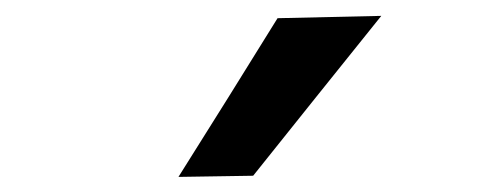

<svg xmlns="http://www.w3.org/2000/svg" viewBox="-20 -798 640 248"><path d="M210.5 -569.5Q242.5 -620.5 274.8 -672Q307 -723.5 338.5 -774.5L472.5 -777.5Q429.5 -724 388.2 -672.5Q347 -621 307 -571Z"/></svg>

Font: Heraclito SemiBold
Style: Regular
Weight: 600
Designer: Kostas Bartsokas (font) & Cristiano Sobral (main changes)
Foundry: Kostas Bartsokas (font) & Cristiano Sobral (main changes)
Version: Version 1.00;July 8, 2020;FontCreator 13.0.0.2655 64-bit